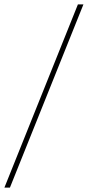

<svg xmlns="http://www.w3.org/2000/svg" viewBox="-35 -750 413 870"><path d="M-15 100 318 -730H343L10 100Z"/></svg>

Font: MuseoModerno SemiBold Thin
Style: Regular
Weight: 250
Version: Version 1.001